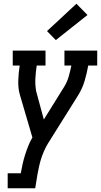

<svg xmlns="http://www.w3.org/2000/svg" viewBox="-20 -800 540 1025"><path d="M21 205V125H91Q95 101 100.5 76.5Q106 52 113.5 28Q121 4 130.5 -20Q140 -44 153 -66L87 -291Q81 -310 79 -329.5Q77 -349 77.5 -369Q78 -389 80 -409.5Q82 -430 85 -450H48V-530H223V-450H176Q171 -417 169 -384Q167 -351 172 -320V-319Q172 -318 172.5 -316.5Q173 -315 173 -313L214 -162L321 -334Q338 -361 346.5 -390.5Q355 -420 361 -450H324V-530H499V-450H451Q444 -410 432 -369Q420 -328 397 -291L236 -34Q224 -14 215 6.5Q206 27 199.5 47.5Q193 68 188.5 89Q184 110 180 131L168 205ZM278 -586 231 -634 388 -780 447 -720Z"/></svg>

Font: Iosevka Curly Slab MdObl
Style: Regular
Weight: 500
Italic angle: -9°
Monospace: yes
Designer: Belleve Invis
Foundry: Belleve Invis
Version: Version 11.0.0; ttfautohint (v1.8.3)